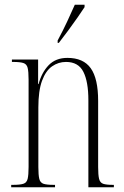

<svg xmlns="http://www.w3.org/2000/svg" viewBox="-20 -786 522 806"><path d="M27 0V-10H34Q64 -10 78 -14.5Q92 -19 96 -35Q100 -51 100 -85V-452Q100 -486 96 -501.5Q92 -517 78 -521.5Q64 -526 35 -526H30V-536H140V-433H142Q155 -482 184.5 -512.5Q214 -543 263 -543Q330 -543 361 -499.5Q392 -456 392 -362V-85Q392 -51 396 -35Q400 -19 413 -14.5Q426 -10 454 -10H458V0H351V-365Q351 -443 330 -484.5Q309 -526 257 -526Q225 -526 198.5 -507.5Q172 -489 156.5 -447Q141 -405 141 -335V-85Q141 -51 145 -35Q149 -19 162.5 -14.5Q176 -10 205 -10H211V0ZM222 -616Q245 -659 262 -695.5Q279 -732 294 -766H335V-756Q324 -739 305.5 -712.5Q287 -686 266 -657.5Q245 -629 227 -606H222Z"/></svg>

Font: Noto Serif Display ExtraCondensed ExtraLight
Style: Regular
Weight: 200
Width: 2
Designer: Monotype Design Team
Foundry: Monotype Imaging Inc.
Version: Version 2.009